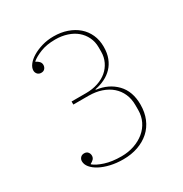

<svg xmlns="http://www.w3.org/2000/svg" viewBox="-168 -839 935 980"><g transform="rotate(-30 300.0 -349.0)"><path d="M279 12Q239 12 204.5 4Q170 -4 144.5 -17.5Q119 -31 104.5 -48.5Q90 -66 90 -85Q90 -97 98 -106Q106 -115 120 -115Q134 -115 141.5 -106Q149 -97 149 -85Q149 -73 141.5 -65Q134 -57 122 -51V-49Q142 -32 182.5 -19Q223 -6 279 -6Q319 -6 354 -18Q389 -30 415 -51.5Q441 -73 455.5 -103Q470 -133 470 -169V-198Q470 -234 457 -263.5Q444 -293 420 -314Q396 -335 362 -346.5Q328 -358 286 -358H197V-376H283Q320 -376 352 -386.5Q384 -397 406.5 -416Q429 -435 442 -462Q455 -489 455 -521V-547Q455 -579 442 -606Q429 -633 406.5 -652Q384 -671 352 -681.5Q320 -692 283 -692Q232 -692 195.5 -677.5Q159 -663 139 -646V-644Q150 -639 158 -630.5Q166 -622 166 -610Q166 -598 158.5 -589Q151 -580 137 -580Q123 -580 115 -589Q107 -598 107 -610Q107 -627 120.5 -644.5Q134 -662 158 -676.5Q182 -691 214 -700.5Q246 -710 283 -710Q326 -710 362 -697.5Q398 -685 424 -662.5Q450 -640 464.5 -608Q479 -576 479 -536Q479 -499 468 -470.5Q457 -442 437.5 -421.5Q418 -401 391.5 -388Q365 -375 334 -369V-366Q405 -357 449.5 -311Q494 -265 494 -187Q494 -141 478.5 -104Q463 -67 434.5 -41.5Q406 -16 366.5 -2Q327 12 279 12Z"/></g></svg>

Font: IBM Plex Serif Thin
Style: Regular
Weight: 100
Designer: Mike Abbink, Paul van der Laan, Pieter van Rosmalen
Foundry: Bold Monday
Version: Version 3.001